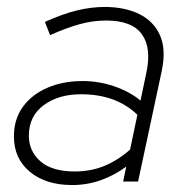

<svg xmlns="http://www.w3.org/2000/svg" viewBox="-20 -522 529 552"><path d="M187 10Q112 10 66 -28Q20 -66 20 -130Q20 -179 45.5 -214.5Q71 -250 116 -269.5Q161 -289 217 -289Q264 -289 308 -274Q352 -259 384 -233L401 -314Q416 -385 387.5 -424Q359 -463 285 -463Q247 -463 209 -452.5Q171 -442 124 -421L109 -459Q160 -482 201 -492Q242 -502 281 -502Q339 -502 380.5 -481.5Q422 -461 440 -420.5Q458 -380 445 -318L377 0H334L343 -43Q309 -18 270 -4Q231 10 187 10ZM195 -29Q241 -29 280 -45Q319 -61 354 -92L375 -192Q314 -251 213 -251Q148 -251 105.5 -219.5Q63 -188 63 -132Q63 -87 96.5 -58Q130 -29 195 -29Z"/></svg>

Font: Red Hat Display VF
Style: Italic
Weight: 300
Italic angle: -12°
Designer: Pentagram, MCKL
Foundry: Pentagram, MCKL
Version: Version 1.023